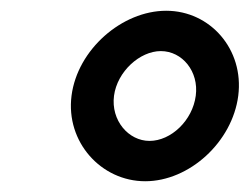

<svg xmlns="http://www.w3.org/2000/svg" viewBox="-20 -825 464 357"><path d="M192 -647C198 -692 240 -730 279 -730C319 -730 350 -692 344 -647C338 -601 298 -563 258 -563C219 -563 186 -601 192 -647ZM113 -647C102 -561 168 -488 250 -488C332 -488 412 -561 423 -647C434 -733 371 -805 289 -805C207 -805 124 -733 113 -647Z"/></svg>

Font: Bluebird
Style: NrwObl
Weight: 400
Designer: Jasper
Foundry: Cannot Into Space Fonts
Version: Version 0.98